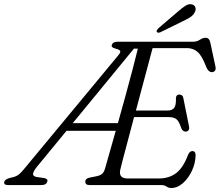

<svg xmlns="http://www.w3.org/2000/svg" viewBox="-72 -904 1073 938"><path d="M714.5 0H364.5Q344.5 0 344.5 -17Q344.5 -31 364.5 -36L399.5 -43Q415.5 -46 425.5 -53.8Q435.5 -61.5 441 -80Q446 -97 460.2 -147.5Q474.5 -198 493.5 -265H253L109.5 -90.5Q91 -67.5 89.5 -55.5Q88 -43.5 105.5 -39.5L144.5 -34Q163.5 -30 159 -16.5Q154 0 131.5 0H-33Q-55.5 0 -51 -16.5Q-47.5 -27.5 -26.5 -34L-4.5 -39.5Q10.5 -43.5 22.8 -54Q35 -64.5 52 -86L506.5 -634.5Q518.5 -649 515 -655.2Q511.5 -661.5 496 -665.5Q470 -671.5 474 -683.5Q478.5 -700 501 -700H869.5Q890 -700 904.5 -709.8Q919 -719.5 932.5 -719.5Q950.5 -719.5 955.5 -696L980.5 -579Q983.5 -566 978.5 -559.2Q973.5 -552.5 965 -551.5Q946.5 -550.5 935.5 -577Q914.5 -632.5 892.8 -650.8Q871 -669 842 -669H673.5Q664.5 -636 651.5 -586.8Q638.5 -537.5 623 -480Q607.5 -422.5 592 -364H746.5Q768.5 -364 778.8 -376.8Q789 -389.5 787.5 -427Q790 -442 803.5 -442Q821 -442 823.5 -425.5L851.5 -286.5Q854 -273.5 848.8 -267.5Q843.5 -261.5 835.5 -261Q820.5 -261 813.5 -278Q803 -311.5 789.8 -321.8Q776.5 -332 752.5 -332H583Q567.5 -273 553.5 -220.5Q539.5 -168 529.5 -130Q519.5 -92 516 -76.5Q505 -32 552.5 -32H702.5Q754 -32 788.8 -58.5Q823.5 -85 847.5 -149.5Q855.5 -166 868 -166Q883.5 -166 883.5 -146Q883 -107 865.8 -70Q848.5 -33 821.5 -9.2Q794.5 14.5 764.5 14.5Q752 14.5 741.5 7.2Q731 0 714.5 0ZM582.5 -666.5 283.5 -302.5H504Q521.5 -364.5 539.8 -431.2Q558 -498 574.2 -559Q590.5 -620 601.5 -666ZM795.5 -846Q817.5 -865.5 834.5 -876.2Q851.5 -887 867.5 -882Q880 -878 883 -866.2Q886 -854.5 878.5 -842.5Q871.5 -829 857.2 -819.8Q843 -810.5 822.5 -801L711.5 -746.5Q698.5 -741 694 -748.5Q691.5 -752.5 694.8 -757.2Q698 -762 702.5 -766.5Z"/></svg>

Font: Fraunces 9pt S050 Light
Style: Italic
Weight: 300
Italic angle: -16°
Version: Version 1.000; ttfautohint (v1.8.3)